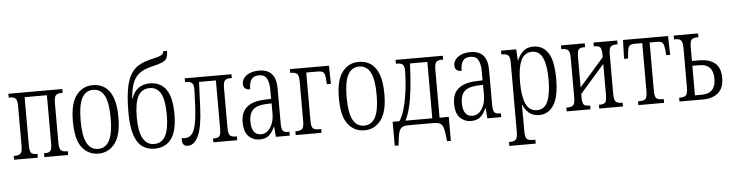

<svg xmlns="http://www.w3.org/2000/svg" viewBox="-55 -1043 5915 1554"><g transform="rotate(-5 2903.0 -266.0)"><path d="M25 0V-31H35Q66 -31 80.5 -44.5Q95 -58 95 -109V-427Q95 -478 80.5 -491.5Q66 -505 35 -505H25V-536H464V-505H454Q423 -505 408.5 -491.5Q394 -478 394 -427V-109Q394 -58 408.5 -44.5Q423 -31 454 -31H464V0H271V-31H281Q310 -31 322.5 -44Q335 -57 335 -107V-497H154V-107Q154 -57 166.5 -44Q179 -31 208 -31H218V0Z M711 10Q628 10 577 -55Q526 -120 526 -268Q526 -413 577.5 -479.5Q629 -546 711 -546Q767 -546 808.5 -518Q850 -490 873 -429Q896 -368 896 -268Q896 -124 844.5 -57Q793 10 711 10ZM711 -28Q772 -28 802.5 -86Q833 -144 833 -268Q833 -393 802.5 -450.5Q772 -508 711 -508Q650 -508 619.5 -450.5Q589 -393 589 -268Q589 -144 619.5 -86Q650 -28 711 -28Z M1166 10Q1108 10 1066.5 -20Q1025 -50 1002.5 -118.5Q980 -187 980 -301Q980 -439 1000 -522.5Q1020 -606 1066 -649.5Q1112 -693 1191 -711Q1239 -722 1262.5 -729.5Q1286 -737 1294 -746Q1302 -755 1304 -770H1335Q1334 -732 1324.5 -712Q1315 -692 1285.5 -679.5Q1256 -667 1196 -653Q1131 -637 1095 -607.5Q1059 -578 1042.5 -529.5Q1026 -481 1020 -408H1023Q1041 -465 1080 -492.5Q1119 -520 1173 -520Q1258 -520 1304 -456.5Q1350 -393 1350 -255Q1350 -118 1302.5 -54Q1255 10 1166 10ZM1166 -28Q1228 -28 1258 -83.5Q1288 -139 1288 -255Q1288 -373 1258.5 -427.5Q1229 -482 1168 -482Q1104 -482 1074 -427.5Q1044 -373 1044 -255Q1044 -139 1075.5 -83.5Q1107 -28 1166 -28Z M1437 10Q1413 10 1402 -3Q1391 -16 1391 -37Q1391 -42 1391.5 -47Q1392 -52 1393 -57Q1407 -54 1419 -54Q1450 -54 1471 -75.5Q1492 -97 1504.5 -149Q1517 -201 1522 -291Q1524 -335 1526 -380Q1528 -425 1528 -443Q1528 -477 1515 -491Q1502 -505 1469 -505H1458V-536H1838V-505H1827Q1796 -505 1782 -491.5Q1768 -478 1768 -427V-109Q1768 -58 1782 -44.5Q1796 -31 1827 -31H1838V0H1644V-31H1654Q1683 -31 1695.5 -44Q1708 -57 1708 -107V-497H1571L1562 -284Q1555 -129 1522 -59.5Q1489 10 1437 10Z M2019 10Q1968 10 1931 -25.5Q1894 -61 1894 -143Q1894 -223 1943 -263.5Q1992 -304 2082 -307L2140 -310V-386Q2140 -439 2122.5 -473.5Q2105 -508 2058 -508Q2014 -508 1996 -480.5Q1978 -453 1978 -401Q1923 -401 1923 -450Q1923 -490 1960.5 -518Q1998 -546 2062 -546Q2130 -546 2165 -507.5Q2200 -469 2200 -388V-109Q2200 -61 2211 -46Q2222 -31 2255 -31H2265V0H2152L2145 -83H2142Q2126 -43 2098 -16.5Q2070 10 2019 10ZM2035 -31Q2068 -31 2092 -54Q2116 -77 2128.5 -112.5Q2141 -148 2141 -186V-273L2091 -271Q2019 -267 1988 -235Q1957 -203 1957 -143Q1957 -31 2035 -31Z M2313 0V-31H2323Q2354 -31 2368.5 -44.5Q2383 -58 2383 -109V-427Q2383 -478 2368.5 -491.5Q2354 -505 2323 -505H2313V-536H2630L2633 -388H2600L2598 -420Q2595 -470 2583 -483.5Q2571 -497 2538 -497H2442V-107Q2442 -57 2455.5 -44Q2469 -31 2500 -31H2523V0Z M2872 10Q2789 10 2738 -55Q2687 -120 2687 -268Q2687 -413 2738.5 -479.5Q2790 -546 2872 -546Q2928 -546 2969.5 -518Q3011 -490 3034 -429Q3057 -368 3057 -268Q3057 -124 3005.5 -57Q2954 10 2872 10ZM2872 -28Q2933 -28 2963.5 -86Q2994 -144 2994 -268Q2994 -393 2963.5 -450.5Q2933 -508 2872 -508Q2811 -508 2780.5 -450.5Q2750 -393 2750 -268Q2750 -144 2780.5 -86Q2811 -28 2872 -28Z M3104 156V-39H3159Q3182 -72 3197.5 -124Q3213 -176 3222.5 -235Q3232 -294 3236 -348.5Q3240 -403 3240 -441Q3240 -479 3226.5 -492Q3213 -505 3181 -505H3171V-536H3555V-505H3545Q3514 -505 3499.5 -491.5Q3485 -478 3485 -427V-39H3560V156H3529L3522 96Q3517 56 3507.5 35.5Q3498 15 3480.5 7.5Q3463 0 3433 0H3231Q3201 0 3183.5 7.5Q3166 15 3156.5 35.5Q3147 56 3142 96L3135 156ZM3208 -39H3426V-497H3285Q3280 -377 3270.5 -291Q3261 -205 3246 -144.5Q3231 -84 3208 -39Z M3737 10Q3686 10 3649 -25.5Q3612 -61 3612 -143Q3612 -223 3661 -263.5Q3710 -304 3800 -307L3858 -310V-386Q3858 -439 3840.5 -473.5Q3823 -508 3776 -508Q3732 -508 3714 -480.5Q3696 -453 3696 -401Q3641 -401 3641 -450Q3641 -490 3678.5 -518Q3716 -546 3780 -546Q3848 -546 3883 -507.5Q3918 -469 3918 -388V-109Q3918 -61 3929 -46Q3940 -31 3973 -31H3983V0H3870L3863 -83H3860Q3844 -43 3816 -16.5Q3788 10 3737 10ZM3753 -31Q3786 -31 3810 -54Q3834 -77 3846.5 -112.5Q3859 -148 3859 -186V-273L3809 -271Q3737 -267 3706 -235Q3675 -203 3675 -143Q3675 -31 3753 -31Z M4028 238V206H4039Q4068 206 4083 192.5Q4098 179 4098 128V-427Q4098 -478 4084 -491.5Q4070 -505 4039 -505H4028V-536H4151L4157 -445H4159Q4177 -489 4208 -517.5Q4239 -546 4291 -546Q4367 -546 4410 -482Q4453 -418 4453 -269Q4453 -126 4410 -58Q4367 10 4291 10Q4241 10 4209.5 -16.5Q4178 -43 4160 -86H4158Q4158 -66 4158.5 -37.5Q4159 -9 4159 24V131Q4159 181 4173.5 193.5Q4188 206 4217 206H4242V238ZM4277 -31Q4339 -31 4365 -93.5Q4391 -156 4391 -269Q4391 -383 4364 -444Q4337 -505 4277 -505Q4214 -505 4186.5 -444Q4159 -383 4159 -269Q4159 -154 4186.5 -92.5Q4214 -31 4277 -31Z M4515 0V-31H4525Q4556 -31 4570.5 -44.5Q4585 -58 4585 -109V-427Q4585 -478 4570.5 -491.5Q4556 -505 4525 -505H4515V-536H4708V-505H4698Q4669 -505 4656.5 -492Q4644 -479 4644 -429V-184L4843 -411V-429Q4843 -479 4830.5 -492Q4818 -505 4789 -505H4779V-536H4972V-505H4962Q4931 -505 4916.5 -491.5Q4902 -478 4902 -427V-109Q4902 -58 4916.5 -44.5Q4931 -31 4962 -31H4972V0H4779V-31H4789Q4818 -31 4830.5 -44Q4843 -57 4843 -107V-357L4644 -130V-107Q4644 -57 4656 -44Q4668 -31 4698 -31H4708V0Z M5097 0V-31H5113Q5143 -31 5157.5 -44Q5172 -57 5172 -107V-497H5110Q5077 -497 5065.5 -482.5Q5054 -468 5050 -418L5047 -383H5014L5019 -536H5385L5389 -383H5357L5354 -418Q5349 -468 5338 -482.5Q5327 -497 5293 -497H5232V-107Q5232 -57 5246 -44Q5260 -31 5291 -31H5306V0Z M5431 0V-31H5441Q5472 -31 5486.5 -44.5Q5501 -58 5501 -109V-427Q5501 -478 5486.5 -491.5Q5472 -505 5441 -505H5431V-536H5629V-505H5620Q5588 -505 5574 -492Q5560 -479 5560 -429V-318H5624Q5699 -318 5745.5 -281.5Q5792 -245 5792 -160Q5792 -79 5746.5 -39.5Q5701 0 5624 0ZM5560 -39H5616Q5729 -39 5729 -160Q5729 -279 5616 -279H5560Z"/></g></svg>

Font: Noto Serif ExtraCondensed Light
Style: Regular
Weight: 300
Width: 2
Designer: Monotype Design Team
Foundry: Monotype Imaging Inc.
Version: Version 2.014; ttfautohint (v1.8.4.7-5d5b)